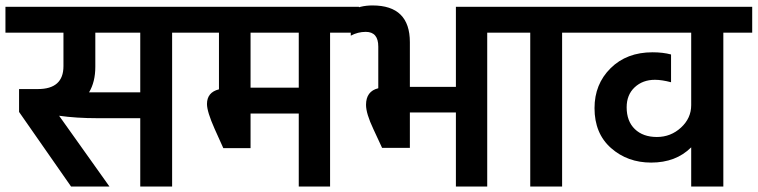

<svg xmlns="http://www.w3.org/2000/svg" viewBox="-47 -685 2782 705"><path d="M280 -346H468V-565H303V-440Q303 -384 280 -346ZM691 -660V-565H585V0H468V-251H311Q233 -251 170 -260L355 0H214L23 -274V-358H92Q186 -358 186 -442V-565H-27V-660Z M637 -565V-660H1271V-565H1165V0H1050V-268H873V-141H773L741 -212Q713 -275 713 -303Q713 -346 757 -357V-565ZM1050 -565H873V-363H1050Z M1627 -366V-660H1848V-565H1742V0H1627V-272H1458V-142H1356L1324 -211Q1297 -268 1297 -300Q1297 -350 1342 -361V-514Q1342 -568 1296 -568Q1267 -568 1241 -554V-646Q1275 -665 1321 -665Q1458 -665 1458 -530V-366Z M1794 -565V-660H2123V-565H2017V0H1900V-565Z M2715 -660V-565H2609V0H2491V-144Q2435 -88 2344 -88Q2257 -88 2196.5 -141.5Q2136 -195 2136 -288Q2136 -376 2195 -434.5Q2254 -493 2349 -493Q2387 -493 2417 -485V-383Q2383 -392 2358 -392Q2313 -392 2283.5 -364.5Q2254 -337 2254 -291Q2254 -240 2284 -211Q2314 -182 2365 -182Q2416 -182 2453.5 -216.5Q2491 -251 2491 -299V-565H2069V-660Z"/></svg>

Font: Hind Semibold
Style: Regular
Weight: 600
Designer: Manushi Parikh, Satya Rajpurohit
Foundry: Indian Type Foundry
Version: Version 1.201;PS 1.0;hotconv 1.0.78;makeotf.lib2.5.61930; tt